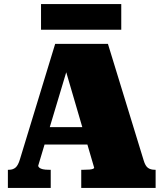

<svg xmlns="http://www.w3.org/2000/svg" viewBox="-20 -930 809 950"><path d="M171 -301H438L442 -215H169ZM288 -640 319 -610 169 -110Q169 -105 175 -100Q181 -95 192.5 -92.5Q204 -90 221 -90H231V0H19V-90H25Q44 -90 57 -101Q70 -112 79 -143L253 -713H514L691 -136Q699 -109 712 -99.5Q725 -90 746 -90H750V0H382V-90H394Q411 -90 422.5 -91Q434 -92 440 -94.5Q446 -97 446 -100ZM183 -910H580V-783H183Z"/></svg>

Font: Roboto Serif 20pt Black
Style: Regular
Weight: 900
Version: Version 1.008